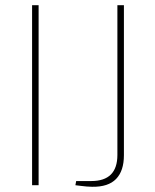

<svg xmlns="http://www.w3.org/2000/svg" viewBox="-20 -710 595 736"><path d="M128 -690V0H103V-690ZM455 -690V-115Q455 -55 425 -24Q395 7 333 6Q324 6 312.5 5Q301 4 289.5 2.5Q278 1 269 0L272 -16H330Q430 -16 430 -116V-690Z"/></svg>

Font: Exo 2 Thin
Style: Regular
Weight: 250
Designer: Natanael Gama
Foundry: Natanael Gama
Version: Version 2.010